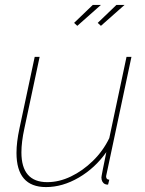

<svg xmlns="http://www.w3.org/2000/svg" viewBox="-20 -750 591 780"><path d="M167 10Q47 10 47 -129Q47 -151 50 -175.5Q53 -200 59 -228L121 -519H141L79 -228Q67 -173 67 -131Q67 -10 172 -10Q220 -10 268 -33Q316 -56 357.5 -96.5Q399 -137 424 -189L494 -519H514L418 -67Q416 -56 413.5 -46Q411 -36 411 -34Q411 -20 424 -20L419 0Q415 0 412 -0.5Q409 -1 407 -2Q400 -5 396 -12Q392 -19 392 -29Q392 -31 393 -36.5Q394 -42 398 -63Q402 -84 412 -132Q366 -67 300 -28.5Q234 10 167 10ZM294 -645 281 -657 357 -730H390ZM390 -645 377 -657 453 -730H486Z"/></svg>

Font: Raleway Thin Thin
Style: Italic
Weight: 250
Italic angle: -12°
Version: Version 4.026